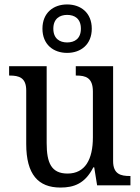

<svg xmlns="http://www.w3.org/2000/svg" viewBox="-20 -834 629 864"><path d="M282 -596C344 -596 393 -634 393 -705C393 -776 344 -814 282 -814C220 -814 171 -776 171 -705C171 -634 220 -596 282 -596ZM282 -643C249 -643 220 -660 220 -705C220 -750 249 -767 282 -767C316 -767 344 -750 344 -705C344 -660 316 -643 282 -643ZM252 10C313 10 363 -8 400 -81H404L417 0H567V-42H564C524 -42 489 -50 489 -109V-536H321V-494H324C365 -494 398 -485 398 -422V-216C398 -118 364 -53 284 -53C211 -53 190 -101 190 -190V-536H21V-494H24C65 -494 98 -485 98 -427V-186C98 -49 152 10 252 10Z"/></svg>

Font: Noto Serif Bengali SemiCondensed
Style: Regular
Weight: 400
Width: 4
Designer: Juan Bruce, Universal Thirst, Indian Type Foundry and the Monotype Design Team.
Foundry: Monotype Imaging Inc.
Version: Version 2.003